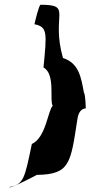

<svg xmlns="http://www.w3.org/2000/svg" viewBox="-20 -740 381 808"><path d="M20 47C18 58 135 -4 135 -4C276 -6 277 -54 306 -240C310 -268 323 -283 341 -284C341 -284 340 -342 333 -351C321 -416 312 -474 245 -496C193 -678 288 -720 151 -720C144 -720 127 -648 125 -638C181 -627 177 -600 163 -456C215 -428 187 -314 202 -295C181 -274 174 -162 114 -134C84 10 80 36 20 47Z"/></svg>

Font: Ampere
Style: SCUltCndIta
Weight: 400
Version: Version 1